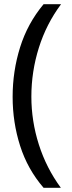

<svg xmlns="http://www.w3.org/2000/svg" viewBox="-20 -734 340 912"><path d="M40 -274Q40 -396 75.5 -509.5Q111 -623 187 -714H270Q200 -620 164.5 -507Q129 -394 129 -275Q129 -159 164.5 -47.5Q200 64 269 158H187Q111 70 75.5 -41.5Q40 -153 40 -274Z"/></svg>

Font: Noto Sans Tirhuta
Style: Regular
Weight: 400
Designer: Monotype Design Team
Foundry: Monotype Imaging Inc.
Version: Version 2.003; ttfautohint (v1.8.4.7-5d5b)